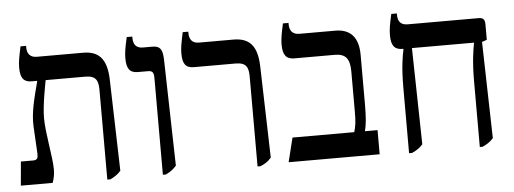

<svg xmlns="http://www.w3.org/2000/svg" viewBox="-46 -768 2394 895"><g transform="rotate(-5 1151.0 -320.0)"><path d="M19 0H168C175 -21 179 -38 179 -62C179 -120 154 -233 154 -304C154 -365 173 -457 177 -480H363C414 -480 423 -454 423 -413V7H437C459 -3 473 -13 487 -29L475 -458C472 -556 433 -592 362 -592H145C116 -592 100 -609 100 -640V-647H74C64 -599 59 -576 59 -549C59 -499 75 -480 112 -480H137V-477C115 -394 99 -331 102 -270L109 -142C110 -121 105 -112 87 -112H29Z M683 7H697C718 -3 732 -13 747 -30L735 -530C733 -576 722 -592 686 -592H642C610 -592 597 -611 597 -641V-647H571C560 -598 556 -575 556 -549C556 -500 571 -480 609 -480H655C679 -480 683 -470 683 -443Z M1126 7H1140C1163 -3 1177 -12 1191 -29L1179 -458C1176 -557 1137 -592 1065 -592H903C874 -592 859 -610 859 -641V-647H833C823 -599 818 -576 818 -549C818 -499 833 -480 871 -480H1067C1118 -480 1126 -453 1126 -413Z M1272 0H1698V-113H1639C1647 -144 1650 -179 1650 -239V-469C1650 -550 1614 -592 1542 -592H1374C1342 -592 1328 -611 1328 -641V-647H1302C1292 -602 1287 -575 1287 -550C1287 -500 1303 -480 1341 -480H1529C1578 -480 1600 -459 1600 -396V-209C1600 -157 1597 -142 1589 -113H1300Z M1835 7H1849C1871 -3 1886 -13 1900 -29L1891 -480H2181V-477C2175 -445 2166 -392 2166 -301V7H2179C2201 -3 2216 -13 2230 -29L2219 -480L2242 -488V-560C2242 -584 2233 -592 2213 -592H1881C1849 -592 1835 -609 1835 -640V-647H1809C1799 -602 1794 -577 1794 -549C1794 -499 1810 -480 1848 -480H1851V-477C1844 -446 1835 -391 1835 -301Z"/></g></svg>

Font: Noto Serif Hebrew SemiCondensed Medium
Style: Regular
Weight: 500
Width: 4
Designer: Monotype Design Team
Foundry: Monotype Imaging Inc.
Version: Version 2.004